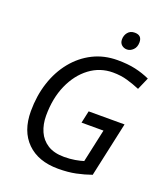

<svg xmlns="http://www.w3.org/2000/svg" viewBox="-163 -1028 1004 1151"><g transform="rotate(20 339.0 -452.0)"><path d="M343 10Q216 10 144 -61Q72 -132 72 -259Q72 -357 99.5 -441.5Q127 -526 178.5 -589.5Q230 -653 300.5 -688.5Q371 -724 457 -724Q522 -724 571 -713Q620 -702 664 -682L630 -604Q592 -620 549.5 -632.5Q507 -645 456 -645Q374 -645 308.5 -596Q243 -547 205 -461.5Q167 -376 167 -265Q167 -210 186.5 -165.5Q206 -121 247 -95Q288 -69 352 -69Q390 -69 421.5 -74.5Q453 -80 475 -87L521 -298H381L398 -376H627L551 -27Q506 -11 456 -0.5Q406 10 343 10ZM486 -803Q466 -803 452 -815.5Q438 -828 438 -850Q438 -876 453.5 -895Q469 -914 497 -914Q543 -914 543 -869Q543 -838 525 -820.5Q507 -803 486 -803Z"/></g></svg>

Font: BC Sans
Style: Italic
Weight: 400
Italic angle: -12°
Designer: Monotype Design Team
Designer: Province of B.C.
Foundry: Monotype Imaging Inc.
Version: Version 2.000;GOOG;noto-source:20170915:90ef993387c0